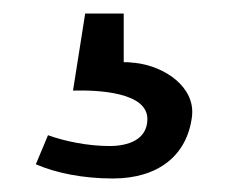

<svg xmlns="http://www.w3.org/2000/svg" viewBox="-20 -34 343 284"><path d="M33 209C63 222 103 230 147 230C214 230 257 196 264 138C269 95 224 64 180 59C176 59 172 58 168 58H163V-14H106L88 100C124 99 198 102 198 142C198 173 169 182 142 182C110 182 76 175 51 166Z"/></svg>

Font: Charger Sport
Style: LitNrw
Weight: 300
Designer: Jasper
Foundry: Cannot Into Space Fonts
Version: Version 1.1